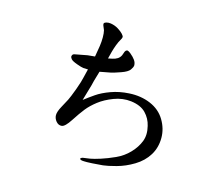

<svg xmlns="http://www.w3.org/2000/svg" viewBox="-106 -861 1213 1046"><g transform="rotate(15 500.0 -338.0)"><path d="M359 -523Q366 -561 369.5 -585.5Q373 -610 373 -634Q373 -658 369 -674L359 -698Q356 -707 358.5 -711Q361 -715 371.5 -718Q382 -721 396 -719Q420 -715 439 -703Q458 -691 467.5 -680.5Q477 -670 477 -664Q477 -658 469 -645Q461 -632 453 -610.5Q445 -589 440 -570L430 -531Q439 -533 454 -536Q469 -539 482 -547Q494 -555 500 -568L508 -590Q512 -598 518.5 -600Q525 -602 541 -589Q558 -575 568 -561Q578 -547 578 -531Q577 -520 566 -505Q555 -490 519.5 -477.5Q484 -465 467 -461L404 -449Q383 -379 381 -366L355 -277Q381 -297 412 -318.5Q443 -340 490 -357Q537 -374 591 -377Q657 -381 711.5 -358Q766 -335 794.5 -287.5Q823 -240 823 -188Q823 -133 796.5 -90Q770 -47 723 -18.5Q676 10 627.5 23Q579 36 554.5 38.5Q530 41 495 43Q459 45 449 44Q439 44 432.5 42Q426 40 425 36.5Q424 33 432 29Q435 27 446 26Q457 25 477.5 21.5Q498 18 534 6.5Q570 -5 612 -24Q654 -43 685.5 -76Q717 -109 731.5 -146.5Q746 -184 734 -232Q725 -272 696.5 -301.5Q668 -331 613 -338Q564 -344 515.5 -325.5Q467 -307 433.5 -281Q400 -255 378.5 -228Q357 -201 328.5 -157Q300 -113 281.5 -111Q263 -109 249.5 -125Q236 -141 236 -160Q236 -179 253.5 -211Q271 -243 279 -258.5Q287 -274 306 -325Q324 -375 328 -396L340 -445Q325 -445 314 -446Q303 -447 275.5 -457Q248 -467 241 -475.5Q234 -484 234 -489.5Q234 -495 238 -500.5Q242 -506 260 -508L318 -519L359 -523Z"/></g></svg>

Font: ChillKai
Style: Regular
Weight: 400
Designer: ChillType
Foundry: 寒蝉字型
Version: Version 2.000